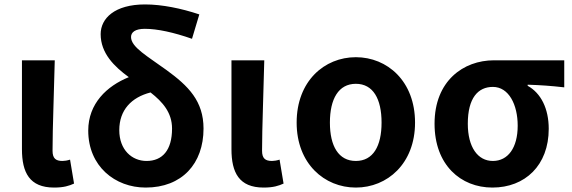

<svg xmlns="http://www.w3.org/2000/svg" viewBox="-20 -832 2578 866"><path d="M224 14C268 14 292 6 314 -4L296 -112C284 -108 271 -106 262 -106C232 -106 217 -117 217 -152C217 -257 224 -423 227 -560H79V-159C79 -54 113 14 224 14Z M641 -106C575 -106 518 -156 518 -245C518 -336 573 -393 659 -415C714 -372 756 -324 756 -252C756 -154 712 -106 641 -106ZM879 -767C798 -794 711 -812 634 -812C497 -812 434 -749 434 -678C434 -592 495 -532 561 -484C462 -444 378 -365 378 -243C378 -82 499 14 637 14C801 14 898 -94 898 -252C898 -376 830 -444 731 -516C646 -578 571 -619 571 -665C571 -686 589 -702 633 -702C690 -702 763 -686 846 -657Z M1169 14C1213 14 1237 6 1259 -4L1241 -112C1229 -108 1216 -106 1207 -106C1177 -106 1162 -117 1162 -152C1162 -257 1169 -423 1172 -560H1024V-159C1024 -54 1058 14 1169 14Z M1585 14C1727 14 1852 -94 1852 -279C1852 -466 1727 -574 1585 -574C1443 -574 1318 -466 1318 -279C1318 -94 1443 14 1585 14ZM1585 -106C1507 -106 1468 -173 1468 -279C1468 -386 1507 -454 1585 -454C1663 -454 1701 -386 1701 -279C1701 -173 1663 -106 1585 -106Z M2201 14C2348 14 2455 -86 2455 -251C2455 -342 2420 -412 2360 -445V-450C2420 -448 2463 -445 2525 -438V-560H2208C2070 -560 1940 -467 1940 -274C1940 -88 2058 14 2201 14ZM2203 -106C2135 -106 2090 -168 2090 -274C2090 -390 2136 -440 2203 -440C2275 -440 2315 -360 2315 -265C2315 -165 2271 -106 2203 -106Z"/></svg>

Font: Noto Sans KR Bold
Style: Regular
Weight: 700
Designer: Ryoko NISHIZUKA  (kana & ideographs); Paul D. Hunt (Latin, Greek & Cyrillic); Wenlong ZHANG  (bopomofo); Sandoll Communi
Foundry: Adobe Systems Incorporated
Version: Version 1.004;PS 1.004;hotconv 1.0.82;makeotf.lib2.5.63406